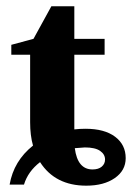

<svg xmlns="http://www.w3.org/2000/svg" viewBox="-20 -583 421 613"><path d="M217.3 -169.9Q234.9 -171.9 252.9 -171.9Q313.5 -171.9 347.4 -146.5Q381.3 -121.1 381.3 -78.1Q381.3 -38.6 346.4 -14.4Q311.5 9.8 255.4 9.8Q156.2 9.8 107.9 -65.4Q69.3 -35.6 56.6 6.3H10.7Q23.9 -69.3 85.4 -118.2Q76.2 -150.4 76.2 -192.9V-408.2H16.1V-439.9L86.9 -459L144 -563H217.3V-459H314V-408.2H217.3ZM315.4 -73.7Q315.4 -90.3 299.6 -101.3Q283.7 -112.3 251 -112.3L218.8 -109.9Q227.5 -42 275.4 -42Q294.4 -42 304.9 -51Q315.4 -60.1 315.4 -73.7Z"/></svg>

Font: Liberation Serif
Style: Bold
Weight: 700
Designer: Steve Matteson
Foundry: Ascender Corporation
Version: Version 2.1.5